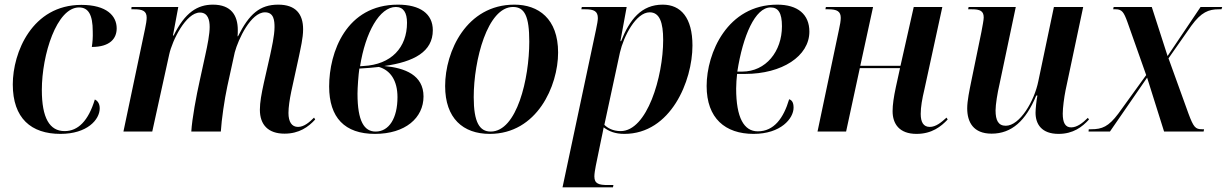

<svg xmlns="http://www.w3.org/2000/svg" viewBox="-20 -566 5278 826"><path d="M240 10C355 10 409 -51 409 -100C409 -121 399 -133 388 -138C360 -46 316 -2 258 -2C193 -2 160 -59 160 -179C160 -331 224 -534 320 -534C360 -534 379 -503 379 -431C380 -405 378 -383 375 -364C454 -364 482 -401 482 -444C482 -497 440 -545 330 -545C118 -545 35 -340 35 -203C35 -57 114 10 240 10Z M1204 9C1267 9 1307 -20 1336 -52L1331 -60C1311 -40 1288 -20 1262 -20C1235 -20 1221 -42 1221 -80C1221 -105 1226 -138 1233 -172L1266 -323C1273 -358 1284 -402 1284 -440C1284 -506 1252 -546 1177 -546C1098 -546 1052 -506 1004 -410H1002C1003 -417 1003 -428 1003 -437C1003 -499 975 -546 896 -546C830 -546 776 -513 727 -413H724L747 -536H546L545 -526H558C593 -526 611 -519 611 -490C611 -479 608 -460 604 -442L511 0H635L708 -332C721 -392 780 -512 840 -512C875 -512 882 -479 882 -450C882 -419 873 -373 863 -328L839 -218C825 -156 806 -54 803 0H930C933 -51 946 -140 958 -195L990 -341C1005 -397 1059 -513 1120 -513C1159 -513 1161 -476 1161 -449C1161 -412 1148 -357 1142 -328L1115 -209C1105 -163 1098 -126 1098 -94C1098 -29 1134 9 1204 9Z M1593 10C1724 10 1802 -59 1802 -151C1802 -243 1722 -274 1633 -282C1762 -300 1842 -344 1842 -436C1842 -507 1787 -546 1692 -546C1469 -546 1396 -341 1396 -194C1396 -60 1463 10 1593 10ZM1543 -282 1529 -281C1552 -427 1613 -536 1683 -536C1716 -536 1731 -511 1731 -468C1731 -362 1664 -288 1543 -282ZM1596 0C1547 0 1518 -44 1518 -163C1518 -188 1522 -245 1526 -271C1550 -272 1595 -276 1610 -278C1659 -264 1690 -220 1690 -148C1690 -58 1654 0 1596 0Z M2087 10C2290 10 2381 -196 2381 -340C2381 -486 2296 -546 2193 -546C1987 -546 1895 -345 1895 -196C1895 -57 1972 10 2087 10ZM2091 0C2043 0 2018 -40 2018 -148C2018 -307 2077 -536 2187 -536C2237 -536 2257 -496 2257 -387C2257 -228 2204 0 2091 0Z M2544 -438 2400 240H2617L2619 230H2595C2557 230 2537 225 2537 193C2537 182 2540 163 2543 148L2566 36C2571 14 2573 2 2577 -18C2600 -1 2626 10 2666 10C2866 10 2959 -218 2959 -370C2959 -490 2909 -546 2831 -546C2739 -546 2689 -482 2652 -389H2649L2676 -536H2483L2481 -526H2498C2535 -526 2552 -518 2552 -488C2552 -479 2549 -461 2544 -438ZM2650 -2C2616 -2 2593 -16 2580 -29L2647 -340C2663 -410 2716 -513 2775 -513C2818 -513 2833 -469 2833 -394C2833 -236 2764 -2 2650 -2Z M3222 10C3339 10 3394 -56 3394 -103C3394 -125 3387 -135 3375 -139C3351 -58 3310 -1 3240 -1C3181 -1 3147 -59 3147 -185C3147 -201 3149 -234 3151 -248H3186C3344 -248 3462 -324 3462 -430C3462 -504 3412 -546 3324 -546C3109 -546 3020 -338 3020 -196C3020 -57 3100 10 3222 10ZM3173 -258H3152C3176 -413 3229 -534 3295 -534C3328 -534 3344 -511 3344 -453C3344 -345 3275 -258 3173 -258Z M3923 10C3989 10 4029 -22 4057 -52L4052 -60C4029 -39 4006 -20 3980 -20C3953 -20 3941 -40 3941 -76C3941 -106 3947 -140 3957 -182L4034 -536H3911L3854 -283H3681L3736 -536H3533L3531 -526H3544C3581 -526 3597 -517 3597 -489C3597 -478 3594 -458 3589 -437L3497 0H3620L3679 -273H3852L3834 -191C3825 -149 3820 -115 3820 -88C3820 -33 3849 10 3923 10Z M4534 10C4597 10 4636 -20 4665 -52L4660 -59C4637 -36 4613 -18 4588 -18C4563 -18 4552 -38 4552 -77C4552 -102 4558 -147 4564 -177L4640 -536H4514L4447 -217C4430 -131 4367 -25 4307 -25C4275 -25 4263 -48 4263 -91C4263 -116 4271 -166 4280 -204L4350 -536H4147L4145 -526H4161C4196 -526 4212 -519 4212 -491C4212 -480 4207 -455 4202 -428L4158 -214C4151 -179 4141 -133 4141 -100C4141 -41 4167 9 4246 9C4332 9 4393 -46 4438 -155H4443C4439 -136 4435 -97 4435 -81C4435 -32 4461 10 4534 10Z M4663 0H4755L4915 -232L4988 0H5158L5160 -10H5151C5123 -10 5115 -18 5093 -77L5007 -315L5105 -455C5148 -514 5180 -526 5223 -526H5235L5238 -536H5145L5003 -325L4935 -536H4771L4769 -526H4780C4807 -526 4815 -513 4830 -472L4911 -243L4791 -77C4749 -21 4721 -10 4675 -10H4664Z"/></svg>

Font: Noto Serif Display SemiCondensed SemiBold
Style: Italic
Weight: 600
Width: 4
Italic angle: -12°
Designer: Monotype Design Team
Foundry: Monotype Imaging Inc.
Version: Version 2.009